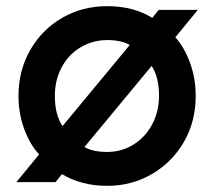

<svg xmlns="http://www.w3.org/2000/svg" viewBox="-20 -581 694 623"><path d="M181 -16 160 10H33L107 -80Q77 -112 58.5 -162.5Q40 -213 40 -270Q40 -352 78 -418.5Q116 -485 181.5 -523Q247 -561 328 -561Q413 -561 474 -523L495 -549H622L549 -460Q578 -428 596.5 -377.5Q615 -327 615 -270Q615 -186 576.5 -120Q538 -54 472.5 -16Q407 22 328 22Q244 22 181 -16ZM183 -172 401 -435Q374 -451 328 -451Q281 -451 241.5 -427.5Q202 -404 180 -362.5Q158 -321 158 -270Q158 -208 183 -172ZM328 -88Q374 -88 412.5 -111.5Q451 -135 473.5 -177Q496 -219 496 -270Q496 -331 472 -367L254 -104Q281 -88 328 -88Z"/></svg>

Font: BLUETTI 2.0 Medium
Style: Italic
Weight: 500
Designer: Stijn de Vries
Foundry: tokotype
Version: Version 2.005;October 31, 2023;FontCreator 14.0.0.2814 64-bi